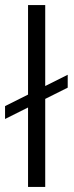

<svg xmlns="http://www.w3.org/2000/svg" viewBox="-23 -740 293 760"><path d="M88 0V-720H156V0ZM-3 -269V-320L245 -444V-393Z"/></svg>

Font: Chivo ExtraLight
Style: Regular
Weight: 250
Designer: Hector Gatti
Foundry: Omnibus-Type
Version: Version 2.002